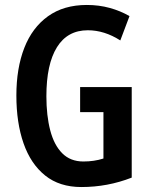

<svg xmlns="http://www.w3.org/2000/svg" viewBox="-20 -744 603 774"><path d="M303 -393H511V-28Q414 10 308 10Q220 10 162 -36.5Q104 -83 75 -166Q46 -249 46 -359Q46 -469 78 -551Q110 -633 173.5 -678.5Q237 -724 330 -724Q379 -724 422.5 -712Q466 -700 502 -679L465 -581Q401 -622 334 -622Q252 -622 209.5 -553.5Q167 -485 167 -356Q167 -278 182.5 -218.5Q198 -159 231 -126Q264 -93 316 -93Q360 -93 397 -105V-292H303Z"/></svg>

Font: Noto Sans Devanagari UI ExtraCondensed SemiBold
Style: Regular
Weight: 600
Width: 2
Designer: Jelle Bosma - Monotype Design Team
Foundry: Monotype Imaging Inc.
Version: Version 2.004; ttfautohint (v1.8.4.7-5d5b)